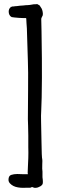

<svg xmlns="http://www.w3.org/2000/svg" viewBox="-20 -770 382 938"><path d="M147.5 147.5Q144.5 146.5 136.7 143.6Q130.9 146.5 128.4 147Q126 147.5 88.9 147.5Q80.1 147.5 67.9 145.5Q55.7 143.6 45.9 138.7Q36.1 133.8 28.8 126Q21.5 118.2 21.5 108.4Q21.5 88.9 34.7 84.5Q47.9 80.1 64.5 80.1Q79.1 80.1 94.7 81.1Q104.5 81.1 116.2 81.1Q116.2 77.1 115.2 74.2Q116.2 66.4 116.2 47.9Q117.2 28.3 118.2 2.9Q119.1 -23.4 118.2 -51.8Q118.2 -80.1 118.2 -108.4Q117.2 -135.7 117.2 -157.2Q116.2 -178.7 116.2 -187.5Q116.2 -229.5 117.2 -330.1Q118.2 -427.7 116.2 -472.7L112.3 -597.7Q112.3 -599.6 111.3 -630.9Q110.4 -645.5 109.4 -657.2Q109.4 -657.2 108.4 -677.7Q108.4 -679.7 107.4 -681.6H96.7Q85.9 -681.6 73.7 -682.6Q61.5 -683.6 50.8 -684.6Q40 -685.5 37.1 -686.5Q29.3 -690.4 25.9 -697.8Q22.5 -705.1 22.5 -712.9Q22.5 -727.5 32.2 -734.4V-736.3H36.1Q38.1 -738.3 40.5 -738.3Q43 -738.3 44.9 -738.3Q49.8 -739.3 54.2 -739.7Q58.6 -740.2 62.5 -740.2Q70.3 -741.2 78.1 -742.2Q85.9 -743.2 93.8 -743.2Q99.6 -744.1 105.5 -744.6Q111.3 -745.1 117.2 -745.1L127 -746.1Q134.8 -748 144.5 -749Q147.5 -749 150.4 -749L162.1 -750L173.8 -743.2L178.7 -735.4Q188.5 -723.6 189.5 -702.1Q189.5 -697.3 188.5 -694.3Q186.5 -689.5 183.6 -684.6Q180.7 -678.7 181.6 -673.8Q182.6 -658.2 184.6 -484.4Q185.5 -389.6 183.6 -293.9Q182.6 -265.6 181.6 -235.4Q179.7 -204.1 180.7 -175.8Q181.6 -127 182.6 -83Q183.6 1 186.5 8.8Q187.5 12.7 186.5 32.2Q185.5 56.6 187.5 68.4Q187.5 68.4 187.5 95.7Q188.5 101.6 189 108.4Q189.5 115.2 189.5 119.6Q189.5 124 188.5 127.9Q187.5 131.8 182.6 136.2Q177.7 140.6 171.9 142.6Q164.1 146.5 162.1 146.5Q155.3 148.4 147.5 147.5Z"/></svg>

Font: ToneOZ-YinPZ-Tsuipita-TC
Style: Regular
Weight: 400
Designer: ÂÆ£ÂøóÂáåJeffrey Xuan(jeffreyx@gmail.com, ToneOZ.com) ÈòøÂù§(cjkFonts)
Foundry: ToneOZ
Version: Version 0.24071